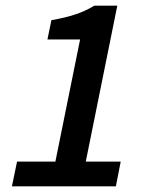

<svg xmlns="http://www.w3.org/2000/svg" viewBox="-20 -656 534 676"><path d="M22 0 40 -87H175L262 -517H147L161 -585Q208 -593 244.5 -605Q281 -617 312 -636H393L282 -87H405L388 0Z"/></svg>

Font: Source Sans Pro SemiBold
Style: Italic
Weight: 600
Italic angle: -11°
Designer: Paul D. Hunt
Foundry: Adobe Systems Incorporated
Version: Version 1.095;hotconv 1.0.109;makeotfexe 2.5.65596